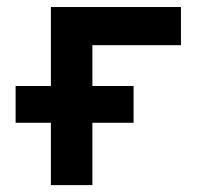

<svg xmlns="http://www.w3.org/2000/svg" viewBox="-20 -538 626 558"><path d="M25.4 -181.2V-288.1H127.9V-517.6H505.9V-406.7H248.5V-288.1H368.2V-181.2H248.5V0H127.9V-181.2Z"/></svg>

Font: CaskaydiaCove NFP SemiBold
Style: Regular
Weight: 600
Designer: Aaron Bell
Foundry: Saja Typeworks
Version: Version 2111.001; VTT 6.35;Nerd Fonts 3.1.1